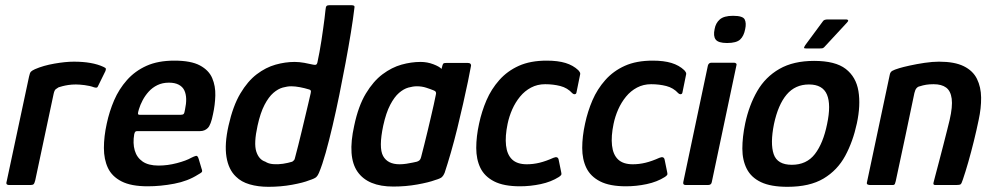

<svg xmlns="http://www.w3.org/2000/svg" viewBox="-20 -714 3836 741"><path d="M265 -476Q336 -476 379 -456Q388 -452 388.5 -449Q389 -446 387 -440L360 -385Q357 -377 353.5 -376Q350 -375 343 -377Q327 -383 306.5 -385.5Q286 -388 273 -388Q257 -388 244 -386Q231 -384 221.5 -381.5Q212 -379 206 -377Q201 -374 195.5 -370Q190 -366 187 -352L116 -18Q113 -6 109.5 -3Q106 0 98 0H14Q10 0 6.5 -2.5Q3 -5 6 -15L92 -418Q95 -433 99.5 -437.5Q104 -442 115 -447Q147 -461 190 -468.5Q233 -476 265 -476Z M392 -237Q402 -284 420.5 -327Q439 -370 470 -405Q501 -440 545.5 -460Q590 -480 653 -480Q717 -480 751.5 -461.5Q786 -443 799 -412.5Q812 -382 811 -345.5Q810 -309 802 -273Q794 -232 782 -220Q770 -208 752 -208H510Q505 -208 502.5 -206Q500 -204 498 -196Q492 -161 500 -133.5Q508 -106 530.5 -90.5Q553 -75 592 -75Q627 -75 663 -84.5Q699 -94 718 -105Q730 -111 736.5 -112.5Q743 -114 747 -100L758 -63Q762 -53 758.5 -49.5Q755 -46 744 -40Q705 -15 652.5 -5Q600 5 550 5Q486 5 449 -14Q412 -33 396.5 -66Q381 -99 381 -143Q381 -187 392 -237ZM694 -291Q699 -314 698.5 -332.5Q698 -351 691.5 -365Q685 -379 670 -387Q655 -395 632 -395Q607 -395 587.5 -385.5Q568 -376 554 -360.5Q540 -345 530.5 -327Q521 -309 516 -292Q512 -279 512.5 -275Q513 -271 519 -271Q558 -271 598 -271Q638 -271 678 -271Q686 -271 689 -274.5Q692 -278 694 -291Z M862 -229Q879 -305 907.5 -353Q936 -401 971 -427.5Q1006 -454 1043.5 -464.5Q1081 -475 1117 -475Q1135 -475 1154.5 -471.5Q1174 -468 1186 -465Q1194 -463 1198.5 -464Q1203 -465 1205 -473Q1209 -491 1213 -513Q1217 -535 1220.5 -557.5Q1224 -580 1227 -602Q1230 -624 1232.5 -643Q1235 -662 1236 -674Q1237 -688 1240.5 -691Q1244 -694 1252 -694H1335Q1341 -694 1345 -692.5Q1349 -691 1348 -685Q1343 -642 1334 -587Q1325 -532 1313.5 -470.5Q1302 -409 1289.5 -347.5Q1277 -286 1263.5 -228.5Q1250 -171 1237 -124.5Q1224 -78 1211 -47Q1207 -37 1201 -31Q1195 -25 1173 -18Q1151 -9 1107.5 -1Q1064 7 1016 7Q976 7 943.5 -2.5Q911 -12 891 -32Q862 -59 854 -108.5Q846 -158 862 -229ZM974 -229Q959 -161 969 -129.5Q979 -98 1004 -90Q1016 -82 1034.5 -80.5Q1053 -79 1072.5 -82Q1092 -85 1108 -90Q1112 -93 1114.5 -95.5Q1117 -98 1118 -103Q1124 -126 1131 -153Q1138 -180 1144.5 -208Q1151 -236 1157.5 -262.5Q1164 -289 1169.5 -313Q1175 -337 1179 -354Q1181 -362 1179 -365Q1177 -368 1172 -369Q1156 -374 1137.5 -377.5Q1119 -381 1104 -381Q1089 -381 1071 -376Q1053 -371 1035 -355.5Q1017 -340 1001 -309.5Q985 -279 974 -229Z M1498 6Q1400 6 1360 -51Q1320 -108 1347 -229Q1363 -305 1392 -353Q1421 -401 1456.5 -427.5Q1492 -454 1529.5 -464.5Q1567 -475 1603 -475Q1629 -475 1652.5 -466Q1676 -457 1684 -448L1688 -463Q1690 -469 1693 -470Q1696 -471 1702 -471H1786Q1798 -471 1798 -461Q1794 -438 1786 -399.5Q1778 -361 1767.5 -314.5Q1757 -268 1745 -219Q1733 -170 1720 -125Q1707 -80 1696 -47Q1692 -37 1686 -31Q1680 -25 1659 -19Q1635 -10 1590.5 -2Q1546 6 1498 6ZM1522 -80Q1534 -80 1548 -82Q1562 -84 1573 -86.5Q1584 -89 1589 -90Q1595 -92 1599 -95.5Q1603 -99 1605 -107Q1611 -130 1617.5 -156Q1624 -182 1630.5 -209Q1637 -236 1643 -262Q1649 -288 1654 -310Q1659 -332 1662 -348Q1664 -355 1662 -359Q1660 -363 1654 -365Q1642 -370 1625 -375.5Q1608 -381 1589 -381Q1574 -381 1556 -376Q1538 -371 1520 -355.5Q1502 -340 1486 -309.5Q1470 -279 1459 -229Q1441 -144 1458.5 -112Q1476 -80 1522 -80Z M1987 5Q1924 5 1887 -14Q1850 -33 1834 -66Q1818 -99 1818 -143Q1818 -187 1829 -237Q1839 -284 1857.5 -327Q1876 -370 1907 -405Q1938 -440 1982.5 -460Q2027 -480 2090 -480Q2133 -480 2162.5 -471Q2192 -462 2212 -443Q2218 -436 2219 -432.5Q2220 -429 2218 -422L2205 -358Q2204 -351 2198.5 -350.5Q2193 -350 2189 -354Q2170 -375 2142.5 -382Q2115 -389 2084 -389Q2054 -389 2029.5 -376Q2005 -363 1987 -341Q1969 -319 1957 -292Q1945 -265 1939 -236Q1929 -188 1933 -152.5Q1937 -117 1956.5 -98.5Q1976 -80 2013 -80Q2038 -80 2062.5 -86Q2087 -92 2116 -105Q2133 -112 2136 -98L2146 -49Q2148 -42 2145.5 -38.5Q2143 -35 2137 -31Q2107 -12 2067 -3.5Q2027 5 1987 5Z M2396 5Q2333 5 2296 -14Q2259 -33 2243 -66Q2227 -99 2227 -143Q2227 -187 2238 -237Q2248 -284 2266.5 -327Q2285 -370 2316 -405Q2347 -440 2391.5 -460Q2436 -480 2499 -480Q2542 -480 2571.5 -471Q2601 -462 2621 -443Q2627 -436 2628 -432.5Q2629 -429 2627 -422L2614 -358Q2613 -351 2607.5 -350.5Q2602 -350 2598 -354Q2579 -375 2551.5 -382Q2524 -389 2493 -389Q2463 -389 2438.5 -376Q2414 -363 2396 -341Q2378 -319 2366 -292Q2354 -265 2348 -236Q2338 -188 2342 -152.5Q2346 -117 2365.5 -98.5Q2385 -80 2422 -80Q2447 -80 2471.5 -86Q2496 -92 2525 -105Q2542 -112 2545 -98L2555 -49Q2557 -42 2554.5 -38.5Q2552 -35 2546 -31Q2516 -12 2476 -3.5Q2436 5 2396 5Z M2856 -602Q2851 -575 2836.5 -561.5Q2822 -548 2786 -548Q2752 -548 2742 -561.5Q2732 -575 2738 -602Q2742 -625 2758 -639Q2774 -653 2809 -653Q2847 -653 2854 -639Q2861 -625 2856 -602ZM2727 -11Q2725 0 2713 0H2626Q2615 0 2617 -11L2712 -461Q2715 -472 2726 -472H2813Q2818 -472 2821 -469Q2824 -466 2822 -461Z M3019 7Q2955 7 2917 -11Q2879 -29 2862 -62.5Q2845 -96 2845 -140.5Q2845 -185 2856 -238Q2871 -308 2902.5 -362.5Q2934 -417 2988 -448Q3042 -479 3122 -479Q3204 -479 3244 -448Q3284 -417 3293 -362.5Q3302 -308 3287 -238Q3272 -168 3242 -112.5Q3212 -57 3158.5 -25Q3105 7 3019 7ZM3036 -78Q3093 -78 3125 -119.5Q3157 -161 3172 -235Q3188 -310 3171.5 -349Q3155 -388 3102 -388Q3049 -388 3016 -349Q2983 -310 2967 -235Q2952 -160 2966 -119Q2980 -78 3036 -78ZM3091 -527Q3083 -527 3083 -529.5Q3083 -532 3088 -540L3156 -632Q3160 -639 3175 -639H3246Q3251 -639 3253 -636Q3255 -633 3249 -627L3161 -532Q3157 -528 3153 -527.5Q3149 -527 3143 -527Z M3337 0Q3333 0 3328.5 -2Q3324 -4 3326 -11Q3348 -115 3370 -218.5Q3392 -322 3414 -426Q3416 -436 3423.5 -440.5Q3431 -445 3451 -451Q3464 -455 3491 -461Q3518 -467 3548.5 -471.5Q3579 -476 3604 -476Q3664 -476 3699.5 -458.5Q3735 -441 3750.5 -409.5Q3766 -378 3766.5 -337.5Q3767 -297 3757 -251Q3749 -212 3738.5 -169.5Q3728 -127 3717 -88.5Q3706 -50 3696 -21Q3691 -5 3687 -2.5Q3683 0 3671 0H3589Q3580 0 3583 -10Q3584 -15 3590 -37Q3596 -59 3604 -90Q3612 -121 3620.5 -153.5Q3629 -186 3635.5 -212.5Q3642 -239 3645 -251Q3657 -303 3653 -333Q3649 -363 3631.5 -376Q3614 -389 3583 -389Q3567 -389 3554.5 -387Q3542 -385 3530 -381Q3523 -380 3517.5 -374Q3512 -368 3509 -355Q3492 -274 3474 -188Q3456 -102 3437 -15Q3436 -10 3434 -5Q3432 0 3426 0Z"/></svg>

Font: Glory SemiBold
Style: Italic
Weight: 600
Italic angle: -12°
Designer: Robert Leuschke
Foundry: Robert Leuschke
Version: Version 1.011